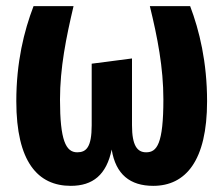

<svg xmlns="http://www.w3.org/2000/svg" viewBox="-20 -587 726 624"><path d="M598 -567H467C492 -465 511 -367 511 -264C511 -119 490 -92 455 -92C426 -92 409 -114 409 -180V-397L278 -380V-180C278 -108 260 -92 231 -92C194 -92 175 -131 175 -263C175 -367 195 -465 219 -567H89C58 -486 33 -385 33 -258C33 -61 103 17 210 17C282 17 326 -19 343 -101C356 -20 403 17 478 17C583 17 653 -64 653 -258C653 -385 628 -488 598 -567Z"/></svg>

Font: Glow Sans TC Compressed
Style: Bold
Weight: 700
Width: 2
Designer: Ryoko NISHIZUKA (kana, bopomofo & ideographs); Paul D. Hunt (Latin, Greek & Cyrillic); Sandoll Communications, Soo-young
Version: Version 0.93